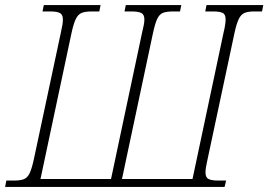

<svg xmlns="http://www.w3.org/2000/svg" viewBox="-37 -734 1054 754"><path d="M-17 0 -12 -25H20Q43 -25 57 -30.5Q71 -36 79.5 -54Q88 -72 96 -109L202 -606Q210 -640 210 -657Q210 -677 198 -683Q186 -689 162 -689H130L135 -714H358L353 -689H322Q298 -689 284 -683.5Q270 -678 261 -660Q252 -642 244 -605L122 -31H399L521 -606Q525 -622 527.5 -635Q530 -648 530 -657Q530 -677 518 -683Q506 -689 481 -689H452L457 -714H675L670 -689H641Q617 -689 603 -683.5Q589 -678 580.5 -660Q572 -642 564 -605L442 -31H719L841 -606Q845 -622 847 -635.5Q849 -649 849 -658Q849 -678 837 -683.5Q825 -689 801 -689H769L774 -714H997L992 -689H960Q938 -689 924 -683.5Q910 -678 901 -660Q892 -642 884 -605L778 -108Q770 -74 770 -57Q770 -37 782 -31Q794 -25 819 -25H851L845 0Z"/></svg>

Font: Noto Serif SemiCondensed ExtraLight
Style: Italic
Weight: 200
Width: 4
Italic angle: -12°
Designer: Monotype Design Team
Foundry: Monotype Imaging Inc.
Version: Version 2.013